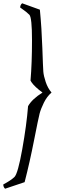

<svg xmlns="http://www.w3.org/2000/svg" viewBox="-27 -923 407 1170"><path d="M159 -432Q168 -540 168 -678Q168 -816 152 -833Q134 -851 106 -870L96 -877Q96 -893 108 -903L216 -864Q227 -750 231 -631Q235 -512 237 -486.5Q239 -461 251.5 -423.5Q264 -386 287 -359Q259 -335 240.5 -297.5Q222 -260 214.5 -231.5Q207 -203 180.5 -68Q154 67 123 187L4 227Q-7 217 -7 201Q40 176 61 155.5Q82 135 108.5 -13Q135 -161 144 -276Q168 -319 232 -359Q183 -395 165 -422Z"/></svg>

Font: Rosarivo
Style: Italic
Weight: 400
Version: Version 1.003